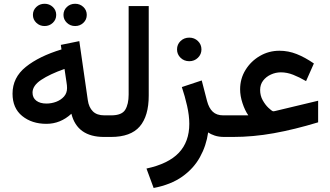

<svg xmlns="http://www.w3.org/2000/svg" viewBox="-20 -709 1711 994"><path d="M308.6 -631.8Q308.6 -656.2 326.2 -672.9Q343.8 -689.5 369.1 -689.5Q394 -689.5 411.6 -672.9Q429.2 -656.2 429.2 -631.8Q429.2 -607.4 411.6 -590.8Q394 -574.2 369.1 -574.2Q343.8 -574.2 326.2 -591.1Q308.6 -607.9 308.6 -631.8ZM150.4 -631.8Q150.4 -656.2 168 -672.9Q185.5 -689.5 210.9 -689.5Q235.8 -689.5 253.4 -672.9Q271 -656.2 271 -631.8Q271 -607.4 253.4 -590.8Q235.8 -574.2 210.9 -574.2Q185.5 -574.2 168 -591.1Q150.4 -607.9 150.4 -631.8ZM518.6 0Q379.9 0 349.6 -120.1Q293 -67.9 220.2 -67.9Q145 -67.9 95 -108.4Q44.9 -148.9 44.9 -224.1Q44.9 -307.6 113.8 -362.8Q182.6 -418 298.3 -453.1L294.9 -476.6L390.6 -496.1L434.6 -190.4Q439.9 -153.3 460.7 -132.6Q481.4 -111.8 520.5 -111.8H535.6V0ZM327.1 -252.9Q327.1 -267.1 324.2 -283.7L314 -352.1Q237.8 -325.2 193.1 -295.4Q148.4 -265.6 148.4 -229.5Q148.4 -202.6 168 -187.7Q187.5 -172.9 220.2 -172.9Q246.6 -172.9 271 -182.1Q295.4 -191.4 311.3 -209.2Q327.1 -227.1 327.1 -252.9Z M516.1 -111.8H555.2Q610.8 -111.8 628.4 -140.9Q646 -169.9 646 -219.2V-677.7H750V-214.4Q750 -108.4 703.4 -54.2Q656.7 0 554.7 0H516.1Z M896.5 -453.1Q896.5 -479 914.8 -496.6Q933.1 -514.2 960 -514.2Q986.3 -514.2 1004.6 -496.6Q1022.9 -479 1022.9 -453.1Q1022.9 -427.7 1004.6 -409.9Q986.3 -392.1 960 -392.1Q933.1 -392.1 914.8 -409.9Q896.5 -427.7 896.5 -453.1ZM1141.1 0Q1112.8 0 1091.6 -7.1Q1070.3 -14.2 1057.6 -23.4Q1047.9 45.4 1015.1 104.5Q982.4 163.6 923.6 205.3Q864.7 247.1 775.4 264.2L738.3 163.6Q851.6 139.2 905.8 82Q960 24.9 960 -67.9Q960 -110.8 948.7 -160.6Q937.5 -210.4 921.4 -258.3L1024.4 -292.5L1051.8 -186.5Q1061.5 -149.4 1081.5 -130.6Q1101.6 -111.8 1135.7 -111.8H1154.3V0Z M1265.6 -111.8Q1247.6 -137.7 1235.4 -175Q1223.1 -212.4 1223.1 -246.6Q1223.1 -301.8 1251 -346.9Q1278.8 -392.1 1325.2 -419.2Q1371.6 -446.3 1426.8 -446.3Q1472.7 -446.3 1515.9 -429.2Q1559.1 -412.1 1605 -380.4L1564.5 -289.1Q1529.3 -309.6 1497.6 -322Q1465.8 -334.5 1434.1 -334.5Q1407.2 -334.5 1382.6 -323.2Q1357.9 -312 1342.3 -291.7Q1326.7 -271.5 1326.7 -243.2Q1326.7 -213.9 1340.1 -189.9Q1353.5 -166 1369.6 -150.9Q1385.7 -135.7 1393.6 -132.8Q1399.4 -132.8 1406.7 -134.8L1627 -187.5V-75.7Q1504.9 -38.6 1397.5 -19.3Q1290 0 1186 0H1134.8V-111.8Z"/></svg>

Font: Vazirmatn RD FD Medium
Style: Regular
Weight: 500
Designer: Saber Rastikerdar
Foundry: Saber Rastikerdar
Version: Version 33.003